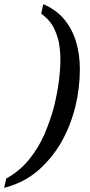

<svg xmlns="http://www.w3.org/2000/svg" viewBox="-69 -772 435 928"><path d="M-49 136 -39 91C3 68 39 38 70 1C100 -36 125 -76 145 -121C164 -166 180 -211 192 -256C203 -301 211 -344 216 -384C221 -424 223 -458 223 -485C223 -514 220 -542 215 -570C209 -597 199 -623 186 -647C172 -670 153 -690 130 -706L140 -752C182 -734 216 -709 242 -678C268 -646 287 -610 299 -569C311 -528 317 -485 317 -438C317 -377 310 -317 295 -256C280 -195 257 -137 227 -84C196 -31 158 15 113 54C67 93 13 120 -49 136Z"/></svg>

Font: NameLogos Serif
Style: Italic
Weight: 500
Version: Version 0.1